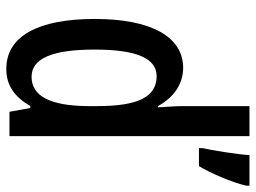

<svg xmlns="http://www.w3.org/2000/svg" viewBox="-121 -679 810 608"><g transform="rotate(90 284.0 -375.0)"><path d="M198 10C250 10 286 -15 316 -66H322L334 0H411V-760H316V-550C316 -527 318 -503 320 -470H316C288 -522 244 -550 195 -550C96 -550 40 -448 40 -270C40 -90 95 10 198 10ZM568 -750V-760H471C470 -727 455 -636 449 -611V-600H506C528 -636 558 -705 568 -750ZM223 -70C164 -70 137 -138 137 -270C137 -398 163 -466 221 -466C287 -466 316 -407 316 -278V-248C315 -128 284 -70 223 -70Z"/></g></svg>

Font: Noto Sans Gujarati ExtraCondensed Medium
Style: Regular
Weight: 500
Width: 2
Designer: Jelle Bosma - Monotype Design Team, Universal Thirst
Foundry: Monotype Imaging Inc.
Version: Version 2.106